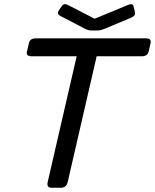

<svg xmlns="http://www.w3.org/2000/svg" viewBox="-20 -880 727 900"><path d="M262.2 -805.7Q245.1 -814.9 255.4 -830.6L269 -850.6Q279.3 -866.2 297.9 -856.9L423.3 -792.5H424.3L580.1 -856.9Q602.1 -866.2 606 -850.6L612.8 -821.8Q616.7 -806.2 594.2 -796.9L473.1 -746.1Q452.1 -737.3 439.9 -737.3H405.8Q393.6 -737.3 376.5 -746.1ZM127.9 -616.2Q101.1 -616.2 106.4 -638.2L115.7 -678.2Q120.6 -700.2 147.5 -700.2H664.1Q690.9 -700.2 686 -678.2L676.8 -638.2Q671.4 -616.2 644.5 -616.2H433.1L297.4 -26.9Q291 0 266.6 0H221.7Q197.3 0 203.6 -26.9L339.4 -616.2Z"/></svg>

Font: Istok Web
Style: Italic
Weight: 400
Italic angle: -13°
Designer: Andrey V. Panov
Foundry: Andrey V. Panov
Version: Version 1.0.2g